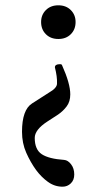

<svg xmlns="http://www.w3.org/2000/svg" viewBox="-20 -444 345 724"><path d="M200 -297Q171 -297 153 -315Q135 -333 135 -361Q135 -388 153 -406Q171 -424 200 -424Q229 -424 247 -406Q265 -388 265 -361Q265 -333 247 -315Q229 -297 200 -297ZM216 260Q186 260 161 242Q136 224 116 197Q95 168 79 132Q63 96 63 53Q63 -30 101 -54L165 -95Q195 -112 195 -129Q196 -155 187 -190Q187 -202 206 -202Q213 -202 214 -198Q245 -129 245 -88Q245 -61 231.5 -43Q218 -25 199 -12L159 14Q111 45 111 76Q111 120 137.5 137.5Q164 155 222 159Q236 160 248 175.5Q260 191 260 214Q260 235 247 247.5Q234 260 216 260Z"/></svg>

Font: Junicode Two Beta Condensed Medium
Style: Regular
Weight: 500
Width: 3
Designer: Peter S. Baker
Foundry: Briery Creek Software
Version: Version 1.053; ttfautohint (v1.8.4)